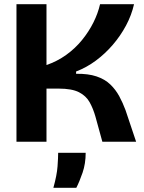

<svg xmlns="http://www.w3.org/2000/svg" viewBox="-20 -680 693 921"><path d="M59 0V-660H203V-368Q255 -386 298 -417Q341 -448 373.5 -488Q406 -528 428 -572Q450 -616 460 -660H623Q611 -607 584.5 -557.5Q558 -508 521 -465Q484 -422 439.5 -389Q395 -356 345 -337V-326Q403 -327 443 -313.5Q483 -300 509 -275Q535 -250 552 -218.5Q569 -187 582 -152L633 0H471L438 -120Q427 -159 410 -189.5Q393 -220 359 -237.5Q325 -255 261 -255H203V0ZM236 221Q253 160 256 118Q259 76 259 53H391Q391 105 376 148.5Q361 192 346 221Z"/></svg>

Font: Bricolage Grotesque 28pt
Style: Bold
Weight: 700
Designer: Mathieu Triay
Foundry: Atelier Triay
Version: Version 1.000;gftools[0.9.30]